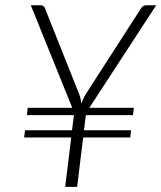

<svg xmlns="http://www.w3.org/2000/svg" viewBox="-20 -728 628 748"><path d="M88 -308H261.5L100 -707.5H138.5Q151 -707.5 155.5 -695L288.5 -361Q292.5 -351 294.2 -342.2Q296 -333.5 297 -325Q300.5 -333.5 304 -342.2Q307.5 -351 314 -361L529 -695Q532.5 -700.5 537.5 -704Q542.5 -707.5 549.5 -707.5H588.5L328 -308H501.5L498 -279.5H314.5L307 -220.5H490.5L487.5 -192.5H304L280.5 0H234L257.5 -192.5H74L77.5 -220.5H260.5L268 -279.5H85Z"/></svg>

Font: Lato TR Light
Style: Italic
Weight: 300
Italic angle: -12°
Designer: Lukasz Dziedzic
Foundry: Lukasz Dziedzic
Version: Version 1.104 2013